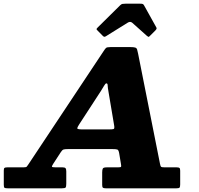

<svg xmlns="http://www.w3.org/2000/svg" viewBox="-78 -1020 1078 1040"><path d="M478 -826.5Q482 -822.5 485.5 -821Q489 -819.5 495.5 -823.5L613.5 -897Q627.5 -906 638.5 -896.5L718 -825.5Q723.5 -821 726 -820.2Q728.5 -819.5 734.5 -826L764.5 -856Q769 -861 770 -864.5Q771 -868 768.5 -872L702 -991.5Q699 -997 694.8 -998.5Q690.5 -1000 680.5 -1000H601.5Q590.5 -1000 584.8 -998.8Q579 -997.5 573 -991.5L452 -872Q446 -866 445 -863.2Q444 -860.5 449.5 -855.5ZM467.5 -525.5Q478.5 -542.5 485.8 -555.5Q493 -568.5 498.5 -568.5Q505 -568.5 505.2 -557Q505.5 -545.5 509.5 -524L540 -342.5Q543.5 -323.5 537.8 -321.2Q532 -319 511 -319H368Q338.5 -319 340.5 -326.2Q342.5 -333.5 352 -348ZM-57.5 -19Q-57.5 -5.5 -53.5 -2.8Q-49.5 0 -36 0H257.5Q274 0 277.5 -4.5Q281 -9 281 -25.5V-91.5Q281 -104 277 -108.8Q273 -113.5 261.5 -113.5H226Q204 -113.5 203.2 -117Q202.5 -120.5 210.5 -133L251.5 -196Q259 -207.5 265.5 -210Q272 -212.5 291 -212.5H530Q550.5 -212.5 557.5 -210Q564.5 -207.5 567.5 -190L577 -133Q579.5 -120 577.8 -116.8Q576 -113.5 560 -113.5H500Q483 -113.5 479.2 -107.5Q475.5 -101.5 475.5 -86V-18.5Q475.5 -6.5 479.5 -3.2Q483.5 0 495 0H878Q891.5 0 894.8 -4Q898 -8 898 -21.5V-95Q898 -107 894.2 -110.2Q890.5 -113.5 879.5 -113.5H815.5Q798.5 -113.5 794.8 -116.5Q791 -119.5 788.5 -133.5L670 -729.5Q667 -745 664.5 -752.5Q662 -760 654 -762.5Q646 -765 627 -765H520.5Q501 -765 496 -760Q491 -755 483.5 -743.5L76 -130Q70.5 -121.5 67 -117.5Q63.5 -113.5 48.5 -113.5H-38.5Q-50 -113.5 -53.8 -110.5Q-57.5 -107.5 -57.5 -96Z"/></svg>

Font: Besley ExtraBold
Style: Italic
Weight: 800
Italic angle: -13°
Designer: Owen Earl
Foundry: indestructible type*
Version: Version 2.001